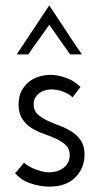

<svg xmlns="http://www.w3.org/2000/svg" viewBox="-20 -685 372 713"><path d="M279 -362 249 -323Q241 -334 217.5 -343.5Q194 -353 170 -353Q160 -353 148.5 -350Q137 -347 127.5 -340.5Q118 -334 111.5 -323.5Q105 -313 105 -298Q105 -275 119 -261.5Q133 -248 154 -238Q175 -228 199.5 -219Q224 -210 245 -197Q266 -184 280 -163.5Q294 -143 294 -111Q294 -61 260 -26.5Q226 8 163 8Q129 8 93.5 -4Q58 -16 36 -42Q40 -46 46 -53Q52 -60 57 -66Q62 -72 65.5 -76.5Q69 -81 70 -81Q73 -76 83 -70Q93 -64 106 -58.5Q119 -53 134 -49Q149 -45 163 -45Q175 -45 188.5 -48.5Q202 -52 213.5 -60Q225 -68 232 -80Q239 -92 239 -109Q239 -132 225 -145.5Q211 -159 190 -169Q169 -179 144 -187.5Q119 -196 98 -209Q77 -222 63 -243Q49 -264 49 -297Q49 -327 60 -347.5Q71 -368 88 -381.5Q105 -395 126.5 -401Q148 -407 168 -407Q194 -407 225 -396Q256 -385 279 -362ZM163 -665Q193 -620 223 -574Q253 -528 284 -483H240Q232 -495 222 -509Q212 -523 201.5 -538Q191 -553 181 -567.5Q171 -582 163 -593Q155 -582 145 -567.5Q135 -553 124 -538Q113 -523 103 -509Q93 -495 85 -483H42Z"/></svg>

Font: Josefin Sans
Style: Regular
Weight: 400
Designer: Santiago Orozco
Foundry: Typemade
Version: Version 1.0